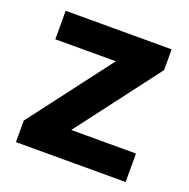

<svg xmlns="http://www.w3.org/2000/svg" viewBox="-101 -625 710 722"><g transform="rotate(20 254.5 -264.0)"><path d="M467 -445V-528H43V-414H285L36 -86V0H475V-114H216Z"/></g></svg>

Font: Noto Sans KR Bold
Style: Regular
Weight: 700
Designer: Ryoko NISHIZUKA  (kana & ideographs); Paul D. Hunt (Latin, Greek & Cyrillic); Wenlong ZHANG  (bopomofo); Sandoll Communi
Foundry: Adobe Systems Incorporated
Version: Version 1.004;PS 1.004;hotconv 1.0.82;makeotf.lib2.5.63406